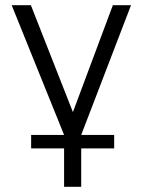

<svg xmlns="http://www.w3.org/2000/svg" viewBox="-20 -520 550 740"><path d="M100 0H227L25 -500H99L261 -88L415 -500H485L293 0H420V52H293V200H227V52H100Z"/></svg>

Font: PT Root UI Web
Style: Regular
Weight: 400
Designer: Vitaly Kuzmin
Foundry: ParaType Ltd.
Version: Version 1.000W